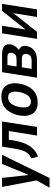

<svg xmlns="http://www.w3.org/2000/svg" viewBox="992 -1542 731 2754"><g transform="rotate(-90 1357.0 -165.5)"><path d="M42 180 151 -15 155 40 52 -501H182L222 -128H228L382 -501H513L180 180Z M486 14 462 -81Q495 -96 518 -116.5Q541 -137 557 -167Q573 -197 584 -238Q595 -279 604 -335L630 -501H991L913 0H789L854 -404H730L719 -335Q707 -265 687.5 -207.5Q668 -150 639.5 -106.5Q611 -63 573.5 -32.5Q536 -2 486 14Z M1261 10Q1182 10 1135.5 -26.5Q1089 -63 1076 -132Q1063 -201 1087 -296Q1105 -353 1130.5 -394Q1156 -435 1188.5 -460.5Q1221 -486 1261.5 -498.5Q1302 -511 1350 -511Q1429 -511 1475.5 -474.5Q1522 -438 1535 -369.5Q1548 -301 1524 -206Q1507 -149 1481.5 -108Q1456 -67 1423.5 -41Q1391 -15 1351 -2.5Q1311 10 1261 10ZM1273 -87Q1301 -87 1324.5 -98Q1348 -109 1369 -137.5Q1390 -166 1406 -220Q1430 -320 1411.5 -367Q1393 -414 1337 -414Q1312 -414 1287.5 -403.5Q1263 -393 1242 -364.5Q1221 -336 1205 -282Q1182 -182 1200.5 -134.5Q1219 -87 1273 -87Z M1619 0 1698 -501H1946Q2011 -501 2047 -484Q2083 -467 2093.5 -433.5Q2104 -400 2091 -351Q2084 -335 2074 -319.5Q2064 -304 2051 -290Q2038 -276 2019 -263V-259Q2058 -242 2070.5 -210.5Q2083 -179 2067 -123Q2048 -63 1997 -31.5Q1946 0 1873 0ZM1745 -77H1867Q1898 -77 1922 -90Q1946 -103 1956 -136Q1967 -179 1949.5 -198Q1932 -217 1889 -217H1768ZM1779 -293H1886Q1923 -293 1943.5 -307.5Q1964 -322 1974 -353Q1984 -392 1967.5 -408Q1951 -424 1908 -424H1801Z M2176 0 2255 -501H2363L2306 -135H2287L2578 -501H2678L2599 0H2490L2549 -367H2567L2277 0Z"/></g></svg>

Font: Nunito Sans 7pt Condensed
Style: Bold Italic
Weight: 700
Width: 3
Italic angle: -9°
Designer: Vernon Adams
Foundry: Vernon Adams
Version: Version 3.101;gftools[0.9.27]